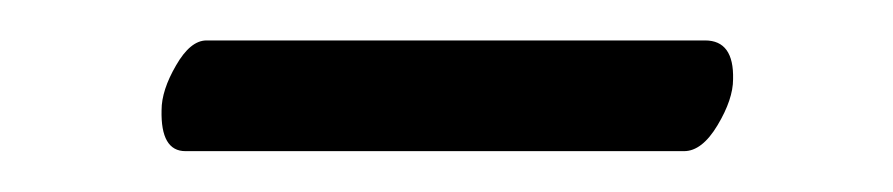

<svg xmlns="http://www.w3.org/2000/svg" viewBox="-20 -593 437 94"><path d="M314.9 -519H70.8Q58.6 -519 59.1 -539.1Q59.1 -548.8 66.2 -561Q73.2 -573.2 81.1 -573.2H325.2Q339.4 -573.2 338.9 -554.2Q338.9 -544.4 331.3 -531.7Q323.7 -519 314.9 -519Z"/></svg>

Font: Linux Biolinum O
Style: Bold
Weight: 700
Designer: Philipp H. Poll
Foundry: Philipp H. Poll
Version: Version 1.3.2